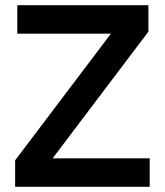

<svg xmlns="http://www.w3.org/2000/svg" viewBox="-20 -720 635 740"><path d="M38.3 0V-102L464 -665L485.7 -590.3H46.7V-700H552V-598L126.3 -35L103.7 -109.7H557V0Z"/></svg>

Font: Fustat
Style: Regular
Weight: 400
Designer: Mohamed Gaber, Khaled Hosny, Laura Garcia Mut
Foundry: Kief Type Foundry, Alif Type Foundry, Hard Type Foundry
Version: Version 1.007